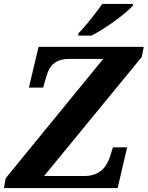

<svg xmlns="http://www.w3.org/2000/svg" viewBox="-22 -951 747 971"><path d="M-2 0 7 -50 500 -653H326Q281 -653 253.5 -632.5Q226 -612 213 -566L196 -508H124L173 -714H705L695 -663L201 -61H407Q453 -61 486.5 -85.5Q520 -110 538 -170L549 -206H621L573 0ZM373 -771 376 -784Q395 -803 416.5 -829Q438 -855 459 -882Q480 -909 495 -931H652L649 -921Q637 -908 613.5 -888Q590 -868 560 -846Q530 -824 499 -804.5Q468 -785 441 -771Z"/></svg>

Font: Noto Serif
Style: Bold Italic
Weight: 700
Italic angle: -12°
Designer: Monotype Design Team
Foundry: Monotype Imaging Inc.
Version: Version 2.013